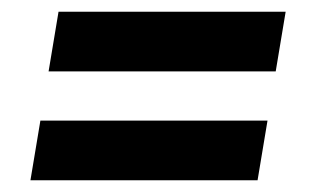

<svg xmlns="http://www.w3.org/2000/svg" viewBox="-20 -504 540 328"><path d="M63 -382 80 -484H468L451 -382ZM32 -196 49 -298H437L420 -196Z"/></svg>

Font: Iosevka SS18 Heavy
Style: Italic
Weight: 900
Italic angle: -9°
Monospace: yes
Designer: Belleve Invis
Foundry: Belleve Invis
Version: Version 25.1.1; ttfautohint (v1.8.4)